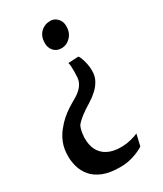

<svg xmlns="http://www.w3.org/2000/svg" viewBox="-226 -833 905 1063"><g transform="rotate(-30 226.5 -301.0)"><path d="M321.5 -498.5Q328 -487.5 333.8 -470.2Q339.5 -453 343.2 -433Q347 -413 346.5 -392.5Q346.5 -359.5 332 -333.2Q317.5 -307 294.5 -286Q271.5 -265 244 -248Q209 -227 182.2 -206.8Q155.5 -186.5 140 -167Q135.5 -158.5 132 -146.8Q128.5 -135 126.5 -121.5Q124.5 -108 124 -94Q123 -46 140.5 -13.2Q158 19.5 192 36.2Q226 53 273.5 53Q306 53 337 45.5Q368 38 385 29.5L368 102.5Q362 107.5 341 118Q320 128.5 287.5 137.5Q255 146.5 214 146.5Q148.5 146.5 105.5 128.8Q62.5 111 38.2 82Q14 53 4 18Q-6 -17 -5.5 -51Q-5.5 -97.5 9 -134Q23.5 -170.5 46.5 -198Q67.5 -224.5 88.8 -243.2Q110 -262 134.2 -277.8Q158.5 -293.5 187 -309.5Q207 -321 222.5 -335.2Q238 -349.5 247.2 -367Q256.5 -384.5 257.5 -405.5Q258.5 -423.5 258.8 -441Q259 -458.5 258 -473.2Q257 -488 254 -496.5L315 -499.5ZM346.5 -677.5Q346 -637.5 321.2 -611.8Q296.5 -586 262.5 -586Q231.5 -586 213.5 -607Q195.5 -628 196 -657.5Q196 -699 221 -724Q246 -749 283.5 -749Q309 -749 328 -729Q347 -709 346.5 -677.5Z"/></g></svg>

Font: Merriweather 60pt ExtraBold
Style: Italic
Weight: 800
Italic angle: -7.8°
Version: Version 2.101